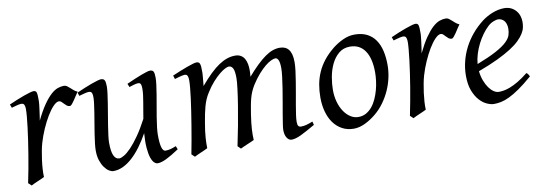

<svg xmlns="http://www.w3.org/2000/svg" viewBox="-44 -713 2809 989"><g transform="rotate(-10 1360.5 -218.5)"><path d="M375 -415Q369.1 -407.2 362.1 -396Q355 -384.8 347.9 -374.3Q340.8 -363.8 334.5 -356.4Q328.1 -349.1 323.2 -349.1Q314 -349.1 307.4 -354.5Q300.8 -359.9 295.2 -366Q289.6 -372.1 283.9 -377.4Q278.3 -382.8 271 -382.8Q258.3 -382.8 241.5 -365.5Q224.6 -348.1 207.8 -320.1Q190.9 -292 175.5 -257.1Q160.2 -222.2 149.9 -187Q144.5 -168.5 140.4 -146.2Q136.2 -124 133.1 -100.6Q129.9 -77.1 128.4 -54.4Q127 -31.7 127.9 -12.2Q121.6 -8.8 112.1 -4.6Q102.5 -0.5 92.5 3.9Q82.5 8.3 73.2 12.5Q64 16.6 58.1 20L42 4.9Q49.3 -29.8 56.2 -66.9Q63 -104 69.1 -140.9Q75.2 -177.7 80.3 -212.9Q85.4 -248 89.1 -278.3Q92.8 -308.6 95 -332.5Q97.2 -356.4 97.2 -371.1Q97.2 -382.3 95.5 -388.9Q93.8 -395.5 91.1 -398.7Q88.4 -401.9 84.7 -402.8Q81.1 -403.8 77.1 -403.8Q72.3 -403.8 64 -402.1Q55.7 -400.4 47.4 -397.9Q37.6 -395.5 26.9 -392.1L20 -410.2Q40.5 -419.4 61.3 -428Q82 -436.5 100.1 -442.9Q118.2 -449.2 131.6 -453.1Q145 -457 150.9 -457Q157.7 -457 161.6 -454.6Q165.5 -452.1 167.2 -446Q168.9 -439.9 169.4 -429Q169.9 -418 169.9 -400.9Q169.9 -395.5 168.5 -382.8Q167 -370.1 165 -355.2Q163.1 -340.3 160.9 -325.7Q158.7 -311 157.2 -301.8Q180.7 -350.1 201.7 -380.4Q222.7 -410.6 241.5 -427.7Q260.3 -444.8 277.3 -450.9Q294.4 -457 310.1 -457Q318.8 -457 325.9 -452.1Q333 -447.3 340.3 -440.4Q347.7 -433.6 356 -426.5Q364.3 -419.4 375 -415Z M831.1 -33.2Q791.5 -6.8 763.9 6.6Q736.3 20 717.8 20Q708.5 20 699.5 11.5Q690.4 2.9 683.8 -16.6Q677.2 -36.1 674.6 -67.6Q671.9 -99.1 675.3 -145Q655.3 -108.9 633.1 -78.6Q610.8 -48.3 586.9 -26.4Q563 -4.4 537.6 7.8Q512.2 20 485.8 20Q476.1 20 463.6 12.5Q451.2 4.9 440.2 -10.3Q429.2 -25.4 421.6 -47.9Q414.1 -70.3 414.1 -100.1Q414.1 -114.7 416.7 -137.2Q419.4 -159.7 423.3 -185.5Q427.2 -211.4 432.1 -239.3Q437 -267.1 440.9 -292.5Q444.8 -317.9 447.5 -338.4Q450.2 -358.9 450.2 -371.1Q450.2 -382.3 448.7 -388.9Q447.3 -395.5 444.6 -398.7Q441.9 -401.9 438.2 -402.8Q434.6 -403.8 430.2 -403.8Q425.8 -403.8 417.5 -402.1Q409.2 -400.4 400.9 -397.9Q391.1 -395.5 379.9 -392.1L374 -410.2Q394.5 -419.4 415.3 -428Q436 -436.5 453.6 -442.9Q471.2 -449.2 484.6 -453.1Q498 -457 503.9 -457Q518.1 -457 522.9 -447.8Q527.8 -438.5 527.8 -416Q527.8 -401.9 524.9 -378.9Q522 -356 517.6 -328.6Q513.2 -301.3 508.3 -272Q503.4 -242.7 499 -215.3Q494.6 -188 491.7 -165Q488.8 -142.1 488.8 -127.9Q488.8 -81.1 498.8 -60.1Q508.8 -39.1 526.9 -39.1Q536.6 -39.1 552.7 -48.6Q568.8 -58.1 589.4 -79.3Q609.9 -100.6 634 -134.8Q658.2 -168.9 684.1 -218.3Q687.5 -239.3 691.2 -260.5Q694.8 -281.7 698.2 -301.5Q701.7 -321.3 703.9 -339.1Q706.1 -356.9 706.1 -371.1Q706.1 -382.3 704.8 -388.9Q703.6 -395.5 701.2 -398.7Q698.7 -401.9 695.6 -402.8Q692.4 -403.8 688 -403.8Q683.6 -403.8 676 -402.1Q668.5 -400.4 660.6 -397.9Q651.9 -395.5 642.1 -392.1L634.8 -410.2Q655.3 -419.4 675.3 -428Q695.3 -436.5 712.2 -442.9Q729 -449.2 741.7 -453.1Q754.4 -457 760.7 -457Q774.4 -457 778.8 -447.8Q783.2 -438.5 783.2 -416Q783.2 -401.9 780.3 -379.2Q777.3 -356.4 772.9 -329.3Q768.6 -302.2 763.2 -272.7Q757.8 -243.2 753.4 -215.6Q749 -188 746.1 -164.1Q743.2 -140.1 743.2 -124Q743.2 -79.6 749.5 -58.3Q755.9 -37.1 768.1 -37.1Q780.8 -37.1 793.7 -40.3Q806.6 -43.5 824.2 -50.8Z M1543.9 -35.2Q1498.5 -8.8 1468.8 5.6Q1439 20 1418 20Q1403.8 20 1393.8 4.6Q1383.8 -10.7 1383.8 -37.1Q1383.8 -45.9 1387.2 -67.9Q1390.6 -89.8 1395.5 -119.4Q1400.4 -148.9 1406.5 -182.6Q1412.6 -216.3 1417.5 -248.3Q1422.4 -280.3 1425.8 -307.6Q1429.2 -335 1429.2 -351.1Q1429.2 -381.3 1423.1 -394.3Q1417 -407.2 1408.2 -407.2Q1398.9 -407.2 1384.8 -400.6Q1370.6 -394 1353.5 -380.1Q1336.4 -366.2 1317.1 -344.5Q1297.9 -322.8 1278.8 -293Q1268.1 -275.9 1261 -259.3Q1253.9 -242.7 1249.3 -224.9Q1244.6 -207 1241.2 -187.3Q1237.8 -167.5 1233.9 -144Q1227.1 -99.6 1225.3 -67.9Q1223.6 -36.1 1225.1 -12.2Q1218.3 -8.8 1208.5 -4.6Q1198.7 -0.5 1188.5 3.9Q1178.2 8.3 1168.7 12.5Q1159.2 16.6 1152.8 20L1137.2 4.9Q1147.9 -44.9 1158 -98.6Q1168 -152.3 1175.8 -200.4Q1183.6 -248.5 1188.2 -286.1Q1192.9 -323.7 1192.9 -341.8Q1192.9 -378.9 1185.3 -393.1Q1177.7 -407.2 1164.1 -407.2Q1157.7 -407.2 1144.5 -400.9Q1131.3 -394.5 1114.3 -380.6Q1097.2 -366.7 1077.9 -345.2Q1058.6 -323.7 1040 -293.9Q1029.8 -278.3 1022.7 -261.7Q1015.6 -245.1 1010.5 -226.8Q1005.4 -208.5 1001.2 -188Q997.1 -167.5 993.2 -144Q985.4 -99.6 983.2 -67.6Q981 -35.6 981.9 -12.2Q975.6 -8.8 966.1 -4.6Q956.5 -0.5 946.5 3.9Q936.5 8.3 927.2 12.5Q918 16.6 912.1 20L896 4.9Q902.8 -29.3 909.4 -66.7Q916 -104 922.1 -141.1Q928.2 -178.2 933.6 -213.6Q939 -249 942.9 -279.3Q946.8 -309.6 949 -333.3Q951.2 -356.9 951.2 -371.1Q951.2 -382.3 949.7 -388.9Q948.2 -395.5 945.6 -399.2Q942.9 -402.8 939.5 -403.8Q936 -404.8 932.1 -404.8Q927.2 -404.8 918.7 -402.8Q910.2 -400.9 901.4 -398.4Q891.1 -395.5 879.9 -392.1L874 -411.1Q894.5 -419.9 915 -428.2Q935.5 -436.5 953.1 -442.9Q970.7 -449.2 983.9 -453.1Q997.1 -457 1002.9 -457Q1010.3 -457 1014.6 -454.6Q1019 -452.1 1021.2 -446Q1023.4 -439.9 1024.2 -429Q1024.9 -418 1024.9 -400.9Q1024.9 -395.5 1024.2 -387.5Q1023.4 -379.4 1022.7 -369.9Q1022 -360.4 1020.8 -350.1Q1019.5 -339.8 1019 -331.1Q1047.9 -365.2 1073 -389.4Q1098.1 -413.6 1120.8 -428.5Q1143.6 -443.4 1164.3 -450.2Q1185.1 -457 1205.1 -457Q1223.1 -457 1235.4 -449.7Q1247.6 -442.4 1254.4 -430.2Q1261.2 -418 1264.2 -402.6Q1267.1 -387.2 1267.1 -371.1Q1267.1 -361.8 1266.6 -354.2Q1266.1 -346.7 1265.1 -335.9Q1293.5 -368.7 1317.4 -391.6Q1341.3 -414.6 1362.1 -429.2Q1382.8 -443.8 1401.6 -450.4Q1420.4 -457 1439 -457Q1453.1 -457 1464.8 -452.4Q1476.6 -447.8 1484.9 -437.5Q1493.2 -427.2 1497.6 -410.9Q1502 -394.5 1502 -371.1Q1502 -352.5 1498.8 -326.4Q1495.6 -300.3 1490.7 -271Q1485.8 -241.7 1480.5 -210.9Q1475.1 -180.2 1470.2 -152.6Q1465.3 -125 1462.2 -102.3Q1459 -79.6 1459 -65.9Q1459 -49.3 1463.9 -43.7Q1468.8 -38.1 1477.1 -38.1Q1491.2 -38.1 1505.1 -41.7Q1519 -45.4 1539.1 -53.2Z M1901.4 -246.1Q1901.4 -320.8 1874 -360.4Q1846.7 -399.9 1796.4 -399.9Q1761.2 -399.9 1737.3 -379.6Q1713.4 -359.4 1698.7 -328.6Q1684.1 -297.9 1677.7 -262Q1671.4 -226.1 1671.4 -194.8Q1671.4 -162.1 1679.4 -133.1Q1687.5 -104 1701.9 -82.3Q1716.3 -60.5 1735.6 -47.9Q1754.9 -35.2 1777.3 -35.2Q1799.8 -35.2 1817.6 -45.2Q1835.4 -55.2 1849.4 -72Q1863.3 -88.9 1873 -110.6Q1882.8 -132.3 1889.2 -155.8Q1895.5 -179.2 1898.4 -202.6Q1901.4 -226.1 1901.4 -246.1ZM1971.2 -272.9Q1971.2 -240.2 1963.9 -206.8Q1956.5 -173.3 1942.4 -141.8Q1928.2 -110.4 1907.5 -81.8Q1886.7 -53.2 1859.4 -30.8Q1846.7 -20.5 1832.5 -11.2Q1818.4 -2 1803.7 5.1Q1789.1 12.2 1773.9 16.1Q1758.8 20 1744.1 20Q1710 20 1683.3 5.6Q1656.7 -8.8 1638.4 -33.9Q1620.1 -59.1 1610.6 -93.5Q1601.1 -127.9 1601.1 -168Q1601.1 -203.1 1606.9 -235.6Q1612.8 -268.1 1626 -298.3Q1639.2 -328.6 1661.1 -356.4Q1683.1 -384.3 1715.3 -410.2Q1740.2 -429.7 1770 -443.4Q1799.8 -457 1830.1 -457Q1868.2 -457 1895 -443.4Q1921.9 -429.7 1938.7 -405.3Q1955.6 -380.9 1963.4 -347.2Q1971.2 -313.5 1971.2 -272.9Z M2372.1 -415Q2366.2 -407.2 2359.1 -396Q2352.1 -384.8 2345 -374.3Q2337.9 -363.8 2331.5 -356.4Q2325.2 -349.1 2320.3 -349.1Q2311 -349.1 2304.4 -354.5Q2297.9 -359.9 2292.2 -366Q2286.6 -372.1 2281 -377.4Q2275.4 -382.8 2268.1 -382.8Q2255.4 -382.8 2238.5 -365.5Q2221.7 -348.1 2204.8 -320.1Q2188 -292 2172.6 -257.1Q2157.2 -222.2 2147 -187Q2141.6 -168.5 2137.5 -146.2Q2133.3 -124 2130.1 -100.6Q2127 -77.1 2125.5 -54.4Q2124 -31.7 2125 -12.2Q2118.7 -8.8 2109.1 -4.6Q2099.6 -0.5 2089.6 3.9Q2079.6 8.3 2070.3 12.5Q2061 16.6 2055.2 20L2039.1 4.9Q2046.4 -29.8 2053.2 -66.9Q2060.1 -104 2066.2 -140.9Q2072.3 -177.7 2077.4 -212.9Q2082.5 -248 2086.2 -278.3Q2089.8 -308.6 2092 -332.5Q2094.2 -356.4 2094.2 -371.1Q2094.2 -382.3 2092.5 -388.9Q2090.8 -395.5 2088.1 -398.7Q2085.4 -401.9 2081.8 -402.8Q2078.1 -403.8 2074.2 -403.8Q2069.3 -403.8 2061 -402.1Q2052.7 -400.4 2044.4 -397.9Q2034.7 -395.5 2023.9 -392.1L2017.1 -410.2Q2037.6 -419.4 2058.3 -428Q2079.1 -436.5 2097.2 -442.9Q2115.2 -449.2 2128.7 -453.1Q2142.1 -457 2147.9 -457Q2154.8 -457 2158.7 -454.6Q2162.6 -452.1 2164.3 -446Q2166 -439.9 2166.5 -429Q2167 -418 2167 -400.9Q2167 -395.5 2165.5 -382.8Q2164.1 -370.1 2162.1 -355.2Q2160.2 -340.3 2158 -325.7Q2155.8 -311 2154.3 -301.8Q2177.7 -350.1 2198.7 -380.4Q2219.7 -410.6 2238.5 -427.7Q2257.3 -444.8 2274.4 -450.9Q2291.5 -457 2307.1 -457Q2315.9 -457 2323 -452.1Q2330.1 -447.3 2337.4 -440.4Q2344.7 -433.6 2353 -426.5Q2361.3 -419.4 2372.1 -415Z M2519 -381.8Q2502.9 -367.2 2487.5 -346.2Q2472.2 -325.2 2459.7 -300.8Q2447.3 -276.4 2439 -249.8Q2430.7 -223.1 2428.7 -197.3Q2492.7 -222.2 2530 -242.4Q2567.4 -262.7 2586.4 -280.8Q2605.5 -298.8 2610.8 -315.4Q2616.2 -332 2616.2 -349.1Q2616.2 -364.3 2612.3 -375.2Q2608.4 -386.2 2602.1 -392.8Q2595.7 -399.4 2587.6 -402.6Q2579.6 -405.8 2571.3 -405.8Q2563.5 -405.8 2548.3 -400.1Q2533.2 -394.5 2519 -381.8ZM2694.3 -371.1Q2694.3 -357.4 2691.2 -342.3Q2688 -327.1 2678 -311Q2668 -294.9 2650.1 -277.3Q2632.3 -259.8 2602.8 -241Q2573.2 -222.2 2530.8 -201.9Q2488.3 -181.6 2429.2 -159.7Q2432.1 -132.3 2440.7 -109.9Q2449.2 -87.4 2460.7 -71.3Q2472.2 -55.2 2485.6 -46.1Q2499 -37.1 2512.2 -37.1Q2522.5 -37.1 2537.1 -39.3Q2551.8 -41.5 2571 -48.8Q2590.3 -56.2 2614.5 -70.3Q2638.7 -84.5 2668 -107.9Q2673.3 -105 2677.5 -98.4Q2681.6 -91.8 2683.1 -87.9Q2643.1 -53.2 2612.3 -32Q2581.5 -10.7 2557.4 0.7Q2533.2 12.2 2513.9 16.1Q2494.6 20 2477.1 20Q2460.9 20 2440.4 11Q2419.9 2 2401.9 -17.8Q2383.8 -37.6 2371.3 -69.6Q2358.9 -101.6 2358.9 -147.9Q2358.9 -186 2368.2 -222.9Q2377.4 -259.8 2394.8 -293.7Q2412.1 -327.6 2437.5 -357.9Q2462.9 -388.2 2495.1 -413.1Q2506.3 -421.9 2520.5 -429.9Q2534.7 -438 2550 -444.1Q2565.4 -450.2 2581.3 -453.6Q2597.2 -457 2612.3 -457Q2633.3 -457 2648.7 -449.5Q2664.1 -441.9 2674.3 -429.7Q2684.6 -417.5 2689.5 -402.1Q2694.3 -386.7 2694.3 -371.1Z"/></g></svg>

Font: Gentium Plus Afr
Style: Italic
Weight: 400
Italic angle: -8°
Designer: J. Victor Gaultney, Annie Olsen, Iska Routamaa, Becca Hirsbrunner
Foundry: SIL International
Version: Version 5.000